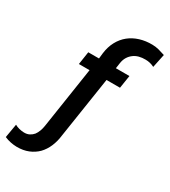

<svg xmlns="http://www.w3.org/2000/svg" viewBox="-236 -884 1071 1211"><g transform="rotate(30 299.0 -279.0)"><path d="M465.3 -434.6 480 -528.3H381.3L387.2 -568.8Q391.1 -594.7 402.6 -613.5Q414.1 -632.3 431.2 -645Q447.8 -657.7 469.7 -663.6Q491.7 -669.4 517.1 -668.9Q534.2 -668.9 550 -665Q565.9 -661.1 581.1 -653.3L601.6 -751.5Q578.6 -759.3 555.7 -765.4Q532.7 -771.5 507.8 -772Q459 -772.9 416.7 -759.8Q374.5 -746.6 342.8 -721.2Q310.1 -694.8 289.6 -656.5Q269 -618.2 262.7 -568.8L258.3 -528.3H180.2L166 -434.6H243.7L175.8 10.3Q172.9 30.3 166 48.8Q159.2 67.4 148.4 82Q136.7 96.2 120.1 104.7Q103.5 113.3 81.1 112.8Q64 112.3 46.4 107.9Q28.8 103.5 14.2 95.2L-2.9 194.8Q18.6 204.1 41 208.7Q63.5 213.4 86.4 213.9Q133.8 214.4 170.9 199.2Q208 184.1 234.9 157.2Q261.2 129.9 277.3 92.3Q293.5 54.7 298.8 10.3L367.2 -434.6Z"/></g></svg>

Font: Roboto Mono SemiBold
Style: Italic
Weight: 600
Italic angle: -10°
Monospace: yes
Designer: Google
Version: Version 3.000